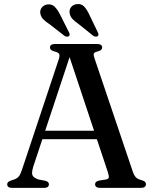

<svg xmlns="http://www.w3.org/2000/svg" viewBox="-20 -914 748 934"><path d="M171.5 -278H468L471.5 -237H166.5ZM218 -17.5Q218 -9.5 212.2 -4.8Q206.5 0 193.5 0H39Q26.5 0 20.8 -4.8Q15 -9.5 15 -17Q15 -23 18.5 -27.2Q22 -31.5 32.5 -35.5L52 -42Q66.5 -48 73.8 -58.8Q81 -69.5 90 -97.5L265.5 -624.5Q271.5 -642.5 268.2 -650.5Q265 -658.5 247.5 -663Q234 -666.5 228.5 -671.2Q223 -676 223 -683Q223 -691 229.2 -695.5Q235.5 -700 247.5 -700H452.5Q465 -700 471 -695.5Q477 -691 477 -683.5Q477 -676 471.8 -671.2Q466.5 -666.5 454 -663.5Q439.5 -660 436.8 -654Q434 -648 438.5 -634L625 -82Q631.5 -61.5 640.8 -51.8Q650 -42 668 -38Q681 -34 685.5 -29.5Q690 -25 690 -17.5Q690 -9.5 683.8 -4.8Q677.5 0 665.5 0H467Q455 0 448.8 -4.8Q442.5 -9.5 442.5 -17.5Q442.5 -24.5 447 -28.8Q451.5 -33 461.5 -35.5L496.5 -41Q509 -44 509.5 -52Q510 -60 504 -78.5L312.5 -654L327 -661.5L141.5 -102.5Q136 -84 136 -72.5Q136 -61 143.5 -53.8Q151 -46.5 166.5 -41L199 -35Q208.5 -32.5 213.2 -28.5Q218 -24.5 218 -17.5ZM272.5 -842.5 315 -758Q318 -752.5 318.8 -747.5Q319.5 -742.5 315.5 -738.5Q311.5 -735 305.5 -735.5Q299.5 -736 294 -739.5L220 -797Q201.5 -808.5 190.2 -820.5Q179 -832.5 176 -849Q173.5 -865.5 183.8 -877.8Q194 -890 211 -892.5Q232 -895 246 -881.2Q260 -867.5 272.5 -842.5ZM414.5 -842.5 455.5 -757.5Q458.5 -751.5 459 -746.8Q459.5 -742 455.5 -738.5Q451.5 -735 445.5 -735.8Q439.5 -736.5 434 -739.5L360.5 -798.5Q342.5 -810.5 331.5 -823Q320.5 -835.5 318.5 -852Q316.5 -868.5 326.8 -880.5Q337 -892.5 355 -894Q376 -896.5 389.5 -882Q403 -867.5 414.5 -842.5Z"/></svg>

Font: Fraunces 20pt
Style: Regular
Weight: 400
Version: Version 1.000;[b76b70a41]